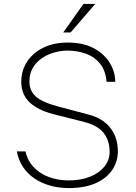

<svg xmlns="http://www.w3.org/2000/svg" viewBox="-20 -949 693 979"><path d="M329.5 10Q281 10 236.8 -2.2Q192.5 -14.5 157 -38.2Q121.5 -62 97.8 -96.8Q74 -131.5 66 -177H110Q121 -128 153.2 -95Q185.5 -62 231.5 -45.5Q277.5 -29 329.5 -29Q391.5 -29 438.5 -47.8Q485.5 -66.5 512.2 -99.5Q539 -132.5 539 -175Q539 -213.5 525.5 -243.5Q512 -273.5 483.8 -294.5Q455.5 -315.5 410 -327L252 -367Q173.5 -387 131 -427.2Q88.5 -467.5 88.5 -532Q88.5 -589 118 -634.2Q147.5 -679.5 200.8 -705.8Q254 -732 325.5 -732Q406 -732 459.8 -702.2Q513.5 -672.5 540.8 -626.5Q568 -580.5 567.5 -532H523.5Q518 -592 488.2 -626.8Q458.5 -661.5 415.2 -676.2Q372 -691 324 -691Q292 -691 258 -681.8Q224 -672.5 195 -653.2Q166 -634 148 -604.2Q130 -574.5 130 -533Q130 -486.5 162.5 -457Q195 -427.5 278 -405.5L429.5 -365.5Q471.5 -354.5 500.5 -335.2Q529.5 -316 547.2 -291Q565 -266 573 -237Q581 -208 581 -177Q581 -126 553 -83.5Q525 -41 469.2 -15.5Q413.5 10 329.5 10ZM405.5 -929H465.5L340 -783.5H302.5Z"/></svg>

Font: Public Sans Thin
Style: Regular
Weight: 100
Designer: The Public Sans project authors (U.S. Web Design System). Libre Franklin designed by Pablo Impallari and Rodrigo Fuenzal
Version: Version 1.008